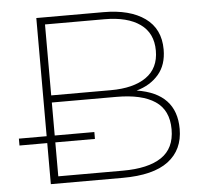

<svg xmlns="http://www.w3.org/2000/svg" viewBox="-51 -753 853 806"><g transform="rotate(-5 376.0 -350.0)"><path d="M131 0V-173H14V-202H131V-700H414Q525 -700 588.5 -654.5Q652 -609 652 -522Q652 -457 617 -416.5Q582 -376 524 -360Q690 -334 690 -184Q690 -96 626.5 -48Q563 0 434 0ZM165 -30H437Q544 -30 600 -67.5Q656 -105 656 -185Q656 -266 600 -303.5Q544 -341 437 -341H165V-202H332V-173H165ZM165 -371H416Q512 -371 565.5 -408.5Q619 -446 619 -520Q619 -594 565.5 -632Q512 -670 416 -670H165Z"/></g></svg>

Font: Montserrat ExtraLight
Style: Regular
Weight: 200
Designer: Julieta Ulanovsky
Foundry: Julieta Ulanovsky
Version: Version 9.000; ttfautohint (v1.8.4.7-5d5b)